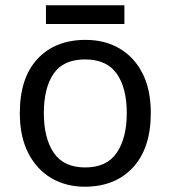

<svg xmlns="http://www.w3.org/2000/svg" viewBox="-20 -697 645 727"><path d="M551 -269Q551 -136 483.5 -63Q416 10 301 10Q230 10 174.5 -22.5Q119 -55 87 -117.5Q55 -180 55 -269Q55 -402 122 -474Q189 -546 304 -546Q377 -546 432.5 -513.5Q488 -481 519.5 -419.5Q551 -358 551 -269ZM146 -269Q146 -174 183.5 -118.5Q221 -63 303 -63Q384 -63 422 -118.5Q460 -174 460 -269Q460 -364 422 -418Q384 -472 302 -472Q220 -472 183 -418Q146 -364 146 -269ZM451 -677V-606H154V-677Z"/></svg>

Font: Noto Kufi Arabic
Style: Regular
Weight: 400
Designer: Monotype Design Team, David Williams, Khaled Hosny
Foundry: Google LLC
Version: Version 2.109; ttfautohint (v1.8.4.7-5d5b)